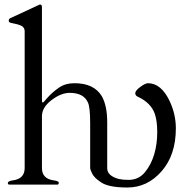

<svg xmlns="http://www.w3.org/2000/svg" viewBox="-20 -823 848 856"><path d="M167 -378Q167 -366 170 -366Q173 -366 174.5 -368Q176 -370 195 -391Q214 -412 242.5 -432Q271 -452 312 -452Q399 -452 434 -394Q458 -351 458 -278V-73Q458 -39 510 -25Q528 -21 553 -21Q598 -21 626 -55Q654 -89 667.5 -135Q681 -181 681 -233Q681 -285 670 -316Q653 -364 596 -391Q583 -396 583 -407.5Q583 -419 605.5 -435.5Q628 -452 640 -452Q699 -452 737 -371Q764 -313 764 -251Q764 -132 700.5 -59.5Q637 13 547.5 13Q458 13 425 -14Q400 -31 391 -49Q382 -67 382 -74V-273Q382 -345 372 -366Q353 -409 291 -409Q252 -409 209.5 -376.5Q167 -344 167 -305V-74Q167 -26 219 -19Q242 -16 242 -8.5Q242 -1 237 0H20Q15 -1 15 -7Q15 -16 38 -19Q90 -26 90 -74V-683Q90 -704 68 -711Q58 -715 47 -717Q36 -719 29 -721Q22 -723 20.5 -725Q19 -727 19 -732.5Q19 -738 26 -742L151 -800Q157 -803 158 -803Q167 -803 167 -792Z"/></svg>

Font: Cardo
Style: Regular
Weight: 400
Designer: David J. Perry
Foundry: David J. Perry
Version: Version 1.0451